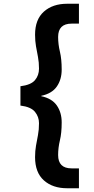

<svg xmlns="http://www.w3.org/2000/svg" viewBox="-20 -831 502 1024"><path d="M338 173Q261 173 214 131Q167 89 167 7Q167 -26 172 -54Q177 -82 182.5 -110.5Q188 -139 188 -174Q188 -208 166.5 -234.5Q145 -261 89 -268V-371Q145 -378 166.5 -403.5Q188 -429 188 -465Q188 -499 182.5 -527.5Q177 -556 172 -584Q167 -612 167 -646Q167 -727 214 -769Q261 -811 338 -811H401V-705H362Q290 -705 290 -634Q290 -595 299.5 -555.5Q309 -516 309 -460Q309 -407 283 -369.5Q257 -332 200 -320V-318Q257 -306 283 -268.5Q309 -231 309 -178Q309 -122 299.5 -82.5Q290 -43 290 -4Q290 67 362 67H401V173Z"/></svg>

Font: Firefly Display
Style: Bold
Weight: 700
Designer: Colophon Foundry, Jonny Pinhorn
Foundry: Colophon Foundry
Version: Version 1.200; ttfautohint (v1.8.3)